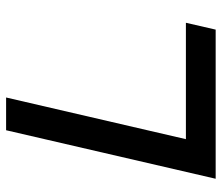

<svg xmlns="http://www.w3.org/2000/svg" viewBox="-70 -674 744 645"><g transform="rotate(-90 302.5 -352.0)"><path d="M157 -100H548L525 0H24L187 -704H297Z"/></g></svg>

Font: Prodigy Sans Medium
Style: Italic
Weight: 500
Italic angle: -13°
Designer: Wei Huang
Foundry: Wei Huang
Version: Version 1.003; ttfautohint (v1.8.3)